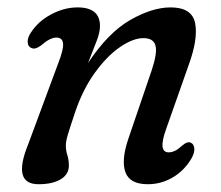

<svg xmlns="http://www.w3.org/2000/svg" viewBox="-20 -476 582 506"><path d="M63 -349.5Q54 -352.5 53 -364.2Q52 -376 61 -389.5Q80.5 -420 115 -438.2Q149.5 -456.5 184.5 -456.5Q243.5 -456.5 243.5 -407.5Q243.5 -391 235 -368.8Q226.5 -346.5 212 -310Q265.5 -390.5 323.5 -423.5Q381.5 -456.5 429.5 -456.5Q486 -456.5 494.2 -415Q502.5 -373.5 477 -304L418 -136.5Q395.5 -74.5 424.5 -74.5Q432.5 -74.5 441 -78.5Q449.5 -82.5 461.5 -93.5Q475 -104.5 483.5 -99.5Q490.5 -96.5 492 -85.8Q493.5 -75 485.5 -60Q467 -27.5 436.2 -9Q405.5 9.5 369.5 9.5Q322 9.5 310.5 -22.2Q299 -54 318.5 -111L379.5 -290Q395 -336 389.8 -355.8Q384.5 -375.5 358 -375.5Q330.5 -375.5 296 -351.8Q261.5 -328 229.8 -284Q198 -240 177.5 -179Q163.5 -137 158.5 -120.2Q153.5 -103.5 153.5 -92Q153.5 -79.5 157.5 -67Q161.5 -54.5 161.5 -39.5Q161.5 -16.5 140 -3.5Q118.5 9.5 81.5 9.5Q11.5 9.5 54 -95L133 -308Q148 -346 146.2 -361.5Q144.5 -377 128.5 -377Q112 -377 88.5 -356.5Q72.5 -344.5 63 -349.5Z"/></svg>

Font: Fraunces 72pt S100
Style: Italic
Weight: 400
Italic angle: -16°
Version: Version 1.000; ttfautohint (v1.8.3)